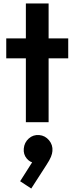

<svg xmlns="http://www.w3.org/2000/svg" viewBox="-20 -704 429 1106"><path d="M129 0V-684H260V0ZM16 -368V-483H373V-368ZM160 382 96 340 176 214 218 206Q210 219 200 227Q190 235 179 234Q153 232 133.5 208.5Q114 185 117 152Q120 117 145.5 94Q171 71 206 74Q240 77 262.5 104Q285 131 282 166Q281 181 273.5 199.5Q266 218 247 247Z"/></svg>

Font: Outfit Thin SemiBold
Style: Regular
Weight: 600
Version: Version 1.100;gftools[0.9.27]